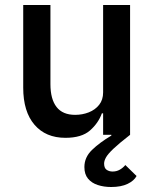

<svg xmlns="http://www.w3.org/2000/svg" viewBox="-20 -540 620 769"><path d="M501 -520V0Q456 35 434 56Q412 77 404.5 90.5Q397 104 397 115Q397 133 407 140Q417 147 431 147Q447 147 460 139.5Q473 132 482 121L527 165Q517 184 491 196.5Q465 209 425 209Q396 209 371.5 201Q347 193 332.5 175.5Q318 158 318 129Q318 90 348.5 60.5Q379 31 426 3V0H393V-86H388Q374 -47 340.5 -17.5Q307 12 242 12Q163 12 118 -40.5Q73 -93 73 -189V-520H182V-203Q182 -143 206.5 -111.5Q231 -80 281 -80Q310 -80 335.5 -90Q361 -100 377 -120Q393 -140 393 -170V-520Z"/></svg>

Font: IBM Plex Sans Medium
Style: Regular
Weight: 500
Designer: Mike Abbink, Paul van der Laan, Pieter van Rosmalen
Foundry: Bold Monday
Version: Version 3.201